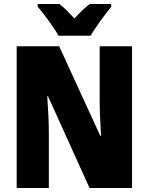

<svg xmlns="http://www.w3.org/2000/svg" viewBox="-20 -947 749 967"><path d="M275 -767H436C460 -808 510 -876 540 -913V-927H433C409 -910 384 -886 355 -854C326 -885 303 -909 279 -927H170V-913C200 -879 254 -805 275 -767ZM645 0V-714H482V-436C482 -391 485 -327 489 -263H485L278 -714H64V0H226V-281C226 -325 223 -393 218 -462H222L431 0Z"/></svg>

Font: Noto Sans Arabic UI Cn Bk
Style: Regular
Weight: 900
Width: 3
Designer: Monotype Design Team, Nadine Chahine and Nizar Qandah
Foundry: Monotype Imaging Inc.
Version: Version 2.010